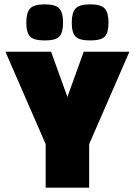

<svg xmlns="http://www.w3.org/2000/svg" viewBox="-20 -863 620 883"><path d="M5 0ZM575 -625 390 -200V0H190V-200L5 -625H215L290 -417L365 -625ZM101 -759Q101 -805 118.5 -824Q136 -843 186 -843Q235 -843 252.5 -824Q270 -805 270 -759Q270 -713 253 -695Q236 -677 186 -677Q136 -677 118.5 -695Q101 -713 101 -759ZM310 -759Q310 -805 327.5 -824Q345 -843 395 -843Q444 -843 461.5 -824Q479 -805 479 -759Q479 -713 462 -695Q445 -677 395 -677Q345 -677 327.5 -695Q310 -713 310 -759Z"/></svg>

Font: Changa Black
Style: Regular
Weight: 900
Designer: Eduardo Rodriguez Tunni
Foundry: Eduardo Rodriguez Tunni
Version: Version 2.001; ttfautohint (v1.5.10-5e6f)